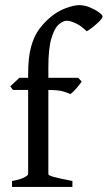

<svg xmlns="http://www.w3.org/2000/svg" viewBox="-20 -736 424 756"><path d="M383.8 -671.4Q383.8 -665 371.8 -652.8Q359.9 -640.6 345 -628.9Q330.1 -617.2 321.3 -612.8Q299.8 -634.3 278.1 -644.3Q256.3 -654.3 243.7 -654.3Q228 -654.3 210.9 -639.2Q193.8 -624 182.1 -584.2Q170.4 -544.4 170.4 -469.2V-429.7H287.6L301.8 -415Q293 -401.9 279.1 -386.2Q265.1 -370.6 256.8 -365.7Q246.1 -371.1 226.6 -376.5Q207 -381.8 170.4 -381.8V-50.8Q170.4 -45.4 190.9 -39.6Q211.4 -33.7 265.1 -23.4V0H27.3V-23.4Q59.1 -28.8 75 -37.1Q90.8 -45.4 90.8 -50.8V-381.8H31.2L20.5 -396L56.2 -429.7H90.8V-443.8Q90.8 -510.7 102.5 -552.5Q114.3 -594.2 134 -620.8Q153.8 -647.5 178.2 -668Q205.6 -691.4 238.5 -703.6Q271.5 -715.8 291.5 -715.8Q312.5 -715.8 333.7 -707Q355 -698.2 369.4 -687.5Q383.8 -676.8 383.8 -671.4Z"/></svg>

Font: Namdhinggo
Style: Regular
Weight: 400
Designer: Victor Gaultney
Foundry: SIL International
Version: Version 3.001